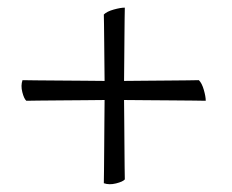

<svg xmlns="http://www.w3.org/2000/svg" viewBox="-20 -485 608 503"><path d="M252 -5Q252 -13 252.5 -40Q253 -67 253 -100Q253 -133 253.5 -167Q254 -201 254 -223Q234 -223 202.5 -222.5Q171 -222 139 -222Q107 -222 81.5 -221.5Q56 -221 49 -221Q43 -226 38.5 -243.5Q34 -261 39 -275Q47 -275 74.5 -274.5Q102 -274 135 -274Q168 -274 201 -273.5Q234 -273 254 -273Q254 -295 253.5 -322Q253 -349 253 -374.5Q253 -400 252.5 -420Q252 -440 252 -447Q260 -455 278 -460Q296 -465 307 -465Q307 -459 306.5 -436.5Q306 -414 306 -385Q306 -356 305.5 -325.5Q305 -295 305 -273Q328 -273 359 -273.5Q390 -274 419 -274Q448 -274 471 -274.5Q494 -275 501 -275Q509 -267 514 -249.5Q519 -232 519 -221Q513 -221 488 -221.5Q463 -222 430.5 -222Q398 -222 363.5 -222.5Q329 -223 305 -223Q305 -202 305.5 -169.5Q306 -137 306 -105Q306 -73 306.5 -47.5Q307 -22 307 -15Q302 -9 284 -4.5Q266 0 252 -5Z"/></svg>

Font: Lusitana
Style: Regular
Weight: 400
Designer: Ana Paula Megda
Foundry: Ana Paula Megda
Version: Version 1.000; ttfautohint (v1.1) -l 8 -r 50 -G 200 -x 14 -D